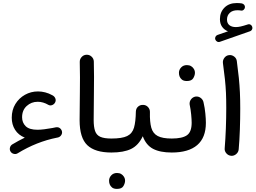

<svg xmlns="http://www.w3.org/2000/svg" viewBox="-20 -977 1677 1260"><path d="M49.3 17.6Q42 5.9 45.4 -8.1Q48.8 -22 60.5 -29.3Q101.1 -53.7 142.6 -73.7Q100.6 -90.8 78.9 -125.2Q57.1 -159.7 57.1 -204.6Q57.1 -255.4 80.8 -294.2Q104.5 -333 143.8 -355Q183.1 -377 229.5 -377Q252.9 -377 276.9 -370.8Q300.8 -364.7 324.2 -351.6Q337.4 -344.7 342.8 -332Q348.1 -319.3 342.8 -307.1Q336.9 -293.5 323.2 -287.8Q309.6 -282.2 297.9 -288.6Q263.2 -309.1 227.5 -309.1Q185.5 -309.1 155.3 -281.5Q125 -253.9 125 -207.5Q125 -171.9 148.7 -148.7Q172.4 -125.5 226.1 -125.5Q245.1 -125.5 270.5 -128.7Q295.9 -131.8 322.3 -136.7Q334.5 -139.2 346.7 -141.6Q350.6 -142.1 354 -142.1Q354 -142.1 354.5 -142.1Q354.5 -142.1 354.5 -142.1Q368.7 -142.1 378.9 -130.4Q385.3 -123 386.7 -114.3Q389.2 -102.1 382.3 -91.1Q375.5 -80.1 364.3 -76.2Q364.3 -76.2 363.8 -75.7Q363.8 -75.7 363.3 -75.7Q360.4 -74.7 357.4 -74.2Q356 -73.7 354.5 -73.7Q219.7 -46.9 96.2 28.8Q84.5 36.1 70.6 32.7Q56.6 29.3 49.3 17.6Z M502.4 -188.5Q502.4 -280.8 504.2 -373.8Q505.9 -466.8 503.4 -569.8Q502.9 -588.9 515.9 -603Q528.8 -617.2 547.9 -617.7Q566.4 -618.7 580.8 -605.5Q595.2 -592.3 595.7 -573.2Q598.1 -471.7 596.4 -377.4Q594.7 -283.2 594.7 -189.9Q594.7 -144 604 -117.2Q613.3 -90.3 638.4 -79.1Q663.6 -67.9 710.9 -67.9H711.4Q730.5 -67.9 743.9 -54.4Q757.3 -41 757.3 -22Q757.3 -2.9 743.9 10.5Q730.5 23.9 711.4 23.9H710.9Q603.5 23.9 553 -24.2Q502.4 -72.3 502.4 -188.5Z M665 -22Q665 -41 678.7 -54.4Q692.4 -67.9 711.4 -67.9Q780.8 -67.9 814.5 -84.2Q848.1 -100.6 859.4 -139.4Q870.6 -178.2 871.6 -245.1Q872.6 -266.1 887 -278.1Q901.4 -290 920.9 -288.6Q939.9 -287.6 952.4 -273.2Q964.8 -258.8 963.9 -240.2Q962.4 -176.8 972.9 -138.9Q983.4 -101.1 1014.9 -84.5Q1046.4 -67.9 1106.9 -67.9H1107.4Q1126.5 -67.9 1139.9 -54.4Q1153.3 -41 1153.3 -22Q1153.3 -2.9 1139.9 10.5Q1126.5 23.9 1107.4 23.9H1106.9Q1030.8 23.9 984.6 -0.2Q938.5 -24.4 917 -83Q888.7 -22.9 840.1 0.5Q791.5 23.9 711.4 23.9Q692.4 23.9 678.7 10.5Q665 -2.9 665 -22ZM695.8 208.5Q695.8 189 710.2 173.6Q724.6 158.2 747.6 158.2Q763.7 158.2 774.9 164.8Q786.1 171.4 792.5 181.6Q800.8 193.8 800.8 209Q800.8 225.1 790 243.9Q779.3 262.7 747.6 262.7Q726.6 262.7 715.3 253.4Q704.1 244.1 699.7 231.9Q695.8 221.7 695.8 208.5Z M1061.5 -22Q1061.5 -41 1075 -54.4Q1088.4 -67.9 1107.4 -67.9Q1176.3 -67.9 1207 -89.6Q1237.8 -111.3 1237.8 -171.4Q1237.8 -191.9 1234.6 -225.6Q1231.4 -259.3 1224.6 -291Q1222.2 -309.6 1233.6 -325Q1245.1 -340.3 1263.7 -343.3Q1282.2 -345.7 1297.4 -334.2Q1312.5 -322.8 1315.9 -304.2Q1324.2 -268.1 1327.6 -232.2Q1331.1 -196.3 1331.1 -170.9Q1331.1 -73.7 1274.2 -24.9Q1217.3 23.9 1107.4 23.9Q1088.4 23.9 1075 10.5Q1061.5 -2.9 1061.5 -22ZM1154.3 -499.5Q1154.3 -519 1168.7 -534.4Q1183.1 -549.8 1206.1 -549.8Q1222.2 -549.8 1233.4 -543.2Q1244.6 -536.6 1251 -526.4Q1259.3 -514.2 1259.3 -499Q1259.3 -482.9 1248.5 -464.1Q1237.8 -445.3 1206.1 -445.3Q1185.1 -445.3 1173.8 -454.6Q1162.6 -463.9 1158.2 -476.1Q1154.3 -486.3 1154.3 -499.5Z M1393.1 -717.3Q1389.6 -726.1 1393.8 -735.1Q1397.9 -744.1 1407.2 -747.6L1476.1 -771.5Q1452.1 -780.8 1437.7 -801Q1423.3 -821.3 1423.3 -851.6Q1423.3 -897 1453.1 -927Q1482.9 -957 1533.2 -957Q1552.2 -957 1566.9 -954.6Q1576.7 -952.6 1582.5 -945.3Q1588.4 -938 1587.4 -929.2Q1586.9 -919.9 1579.1 -912.8Q1571.3 -905.8 1561.5 -907.7Q1550.8 -909.7 1538.6 -909.7Q1505.9 -909.7 1487.8 -892.6Q1469.7 -875.5 1469.7 -848.6Q1469.7 -824.2 1485.4 -811.8Q1501 -799.3 1527.8 -799.3Q1542 -799.3 1559.6 -803.2Q1577.1 -807.1 1605.5 -816.4Q1615.7 -820.3 1624.5 -814.9Q1633.3 -809.6 1635.7 -799.8Q1638.2 -790.5 1633.5 -782.5Q1628.9 -774.4 1621.1 -772L1422.9 -702.6Q1413.6 -699.2 1405 -703.9Q1396.5 -708.5 1393.1 -717.3ZM1442.9 -563.5Q1440.9 -582 1452.4 -597.4Q1463.9 -612.8 1482.4 -615.2Q1501 -617.7 1516.6 -606Q1532.2 -594.2 1534.2 -575.7Q1542.5 -513.2 1547.4 -465.3Q1552.2 -417.5 1554.4 -370.6Q1556.6 -323.7 1556.6 -264.2Q1556.6 -197.8 1554.2 -127.7Q1551.8 -57.6 1546.4 2.9Q1544.9 21.5 1530 34.2Q1515.1 46.9 1496.6 45.4Q1477.5 43.5 1465.1 28.8Q1452.6 14.2 1454.6 -4.4Q1459.5 -64.5 1462.2 -134Q1464.8 -203.6 1464.8 -268.6Q1464.8 -324.7 1462.9 -367.9Q1460.9 -411.1 1456.1 -456.5Q1451.2 -502 1442.9 -563.5Z"/></svg>

Font: Mikhak-DS2-FD Medium
Style: Regular
Weight: 500
Designer: Amin Abedi
Version: Version 3.4